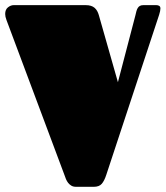

<svg xmlns="http://www.w3.org/2000/svg" viewBox="-20 -721 640 741"><path d="M435.1 -403.8 502.4 -661.1Q504.4 -669.9 506.3 -677.2Q508.3 -684.6 511.5 -689.9Q514.6 -695.3 519.8 -698.2Q524.9 -701.2 533.7 -701.2H583Q590.3 -701.2 594.7 -698.2Q599.1 -695.3 599.1 -688.5Q599.1 -679.2 594.2 -664.1L390.1 -45.9Q382.8 -23.4 372.8 -11.7Q362.8 0 341.8 0H273.9Q262.7 0 255.4 -4.4Q248 -8.8 242.9 -15.4Q237.8 -22 234.6 -29.8Q231.4 -37.6 229 -44.9L4.9 -644Q0 -656.7 0 -667Q0 -684.1 10.7 -692.6Q21.5 -701.2 33.2 -701.2H310.1Q322.3 -701.2 330.8 -698.5Q339.4 -695.8 345.2 -690.7Q351.1 -685.5 355 -678.5Q358.9 -671.4 361.3 -663.1Z"/></svg>

Font: Fascinate
Style: Regular
Weight: 900
Designer: Astigmatic (AOETI)
Foundry: Astigmatic (AOETI)
Version: Version 1.000